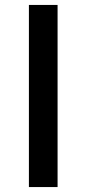

<svg xmlns="http://www.w3.org/2000/svg" viewBox="-20 -757 349 777"><path d="M97 0H213V-737H97Z"/></svg>

Font: GenYoGothic2 TW M
Style: Regular
Weight: 500
Version: Version 2.100;PS 2.1;hotconv 16.6.51;makeotf.lib2.5.65220 DE